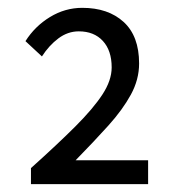

<svg xmlns="http://www.w3.org/2000/svg" viewBox="-20 -911 451 490"><path d="M59 -441V-482Q127 -543 172.5 -588.5Q218 -634 241.5 -670Q265 -706 265 -739Q265 -782 242.5 -806.5Q220 -831 181 -831Q153 -831 129 -813Q105 -795 87 -767L45 -806Q69 -844 107.5 -867.5Q146 -891 190 -891Q256 -891 295.5 -855Q335 -819 335 -749Q335 -708 314 -669.5Q293 -631 256.5 -590.5Q220 -550 173 -502H358V-441Z"/></svg>

Font: Noto Sans HK
Style: Regular
Weight: 400
Designer: Ryoko NISHIZUKA 西塚涼子 (kana, bopomofo & ideographs); Paul D. Hunt (Latin, Greek & Cyrillic); Sandoll Communications 산돌커뮤니
Foundry: Adobe
Version: Version 2.004-H2;hotconv 1.0.118;makeotfexe 2.5.65603